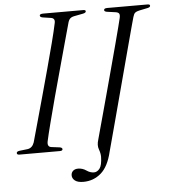

<svg xmlns="http://www.w3.org/2000/svg" viewBox="-58 -752 856 971"><g transform="rotate(-5 370.0 -267.0)"><path d="M164 -56Q157.5 -27 179.5 -24L223 -18.5Q235 -16 235 -8.5Q235 0 220.5 0H16Q3 0 3 -8.5Q2.5 -16.5 16.5 -19L59 -24Q83.5 -27.5 93 -55.5Q103 -91.5 119.5 -150.5Q136 -209.5 155.2 -279.2Q174.5 -349 193.5 -419Q212.5 -489 228 -549Q243.5 -609 251.5 -647.5Q256.5 -670.5 236 -674.5L192.5 -681Q179.5 -683.5 179.5 -691.5Q179.5 -700 198 -700H401Q413 -700 413 -693Q413 -685 397.5 -682L351 -673Q328.5 -669 322 -647Q311 -608 294.2 -546.8Q277.5 -485.5 257.8 -414.2Q238 -343 219.2 -273Q200.5 -203 185.8 -145.8Q171 -88.5 164 -56ZM650.5 -643Q648 -634.5 638 -597.8Q628 -561 613.2 -505.5Q598.5 -450 581 -384.8Q563.5 -319.5 546 -253.5Q528.5 -187.5 513 -129.8Q497.5 -72 486.5 -31Q475.5 10 471.5 24.5Q454 99.5 415.8 132.5Q377.5 165.5 326 165.5Q297.5 165.5 283.5 154.5Q269.5 143.5 269.5 127.5Q269.5 114 279 105.2Q288.5 96.5 304.5 96.5Q327 96.5 345.8 109.5Q364.5 122.5 383.5 122.5Q400 122.5 412.5 106.5Q425 90.5 426 47Q426 29.5 418.2 8.2Q410.5 -13 419.5 -41Q421.5 -49 431 -83.2Q440.5 -117.5 454.5 -169Q468.5 -220.5 484.8 -280.5Q501 -340.5 517.2 -400.8Q533.5 -461 547.2 -512.8Q561 -564.5 570 -599.8Q579 -635 581 -644Q584.5 -659.5 580.5 -666.2Q576.5 -673 562.5 -675L519 -681Q505.5 -683.5 506 -691Q506 -700 523 -700H727.5Q739.5 -700 739.5 -692.5Q739.5 -685 726 -682L682.5 -673Q668.5 -670 661.8 -664.5Q655 -659 650.5 -643Z"/></g></svg>

Font: Fraunces 72pt S000 Light
Style: Italic
Weight: 300
Italic angle: -16°
Version: Version 1.000; ttfautohint (v1.8.3)